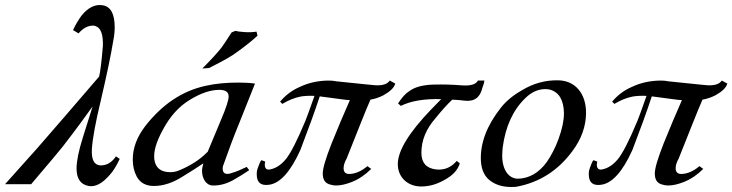

<svg xmlns="http://www.w3.org/2000/svg" viewBox="-59 -734 2918 765"><path d="M403 -111C386 -86 365 -74 340 -75C316 -77 305 -98 307 -139C310 -184 322 -248 342 -331C366 -434 383 -514 392 -570C396 -590 398 -608 398 -625C398 -679 382 -708 350 -713C320 -718 292 -704 266 -672C255 -657 243 -638 232 -614L254 -601C272 -622 291 -632 312 -632C318 -632 323 -630 328 -627C344 -618 352 -593 351 -552C346 -491 341 -450 336 -429C243 -320 160 -225 89 -143L-39 0H65C139 -87 181 -137 191 -150C246 -221 285 -275 310 -310L271 -186C254 -132 246 -91 246 -63C246 -22 262 1 294 7C321 12 349 -3 379 -38C392 -52 405 -73 418 -101Z M767 -128C738 -98 699 -73 652 -54C642 -50 631 -48 619 -48C582 -48 561 -65 556 -98C552 -129 563 -168 590 -217C618 -270 654 -310 697 -336C741 -363 780 -376 815 -376C840 -376 852 -367 852 -350C852 -335 842 -304 821 -255L768 -128ZM957 -401C936 -404 914 -405 891 -405C843 -405 799 -401 760 -392C668 -372 588 -319 520 -232C487 -189 470 -145 470 -98C470 -73 475 -51 486 -30C500 -5 523 7 554 7C592 7 631 -6 671 -32C702 -51 729 -68 751 -83V-82C748 -72 746 -62 746 -53C746 -21 764 5 788 5C819 6 850 -3 883 -24C896 -31 913 -42 934 -56L924 -69C899 -57 880 -49 868 -46C860 -43 853 -41 848 -41C832 -41 826 -51 829 -71C852 -136 873 -192 892 -238ZM963 -608C951 -606 936 -605 918 -606C899 -607 886 -609 879 -611L864 -605C845 -575 831 -555 824 -545C807 -523 781 -495 747 -461C765 -462 774 -463 774 -463C830 -491 867 -512 886 -527C921 -552 948 -574 967 -592Z M1494 -413C1485 -400 1469 -394 1444 -394C1443 -393 1389 -399 1281 -410C1272 -412 1262 -413 1252 -413C1209 -413 1169 -404 1134 -387C1104 -374 1078 -354 1057 -329L1066 -320C1089 -334 1113 -344 1137 -349C1153 -352 1172 -353 1194 -352C1175 -298 1163 -265 1158 -253C1125 -174 1099 -123 1080 -100C1061 -77 1041 -64 1018 -59C1003 -56 996 -63 996 -78C996 -83 997 -87 998 -90L985 -95C983 -98 979 -93 974 -80C969 -67 966 -59 965 -54C964 -49 964 -44 964 -39C964 -6 981 7 1014 2C1057 -4 1099 -50 1138 -137C1169 -218 1195 -289 1215 -350L1321 -336C1324 -336 1329 -336 1335 -335C1310 -279 1286 -221 1262 -162C1239 -103 1227 -64 1227 -43C1227 -20 1235 -6 1252 0C1261 3 1270 5 1281 5C1300 5 1320 0 1343 -9C1371 -20 1397 -38 1420 -61L1405 -72C1381 -52 1358 -42 1335 -41C1318 -40 1310 -48 1310 -64C1310 -75 1314 -88 1322 -102L1377 -240C1395 -285 1408 -317 1417 -337C1435 -340 1452 -346 1468 -354C1495 -369 1511 -384 1516 -401Z M1761 -93C1738 -66 1710 -55 1677 -59C1639 -64 1620 -86 1620 -125C1620 -175 1639 -221 1677 -264C1701 -294 1723 -318 1743 -337C1762 -336 1778 -335 1791 -333C1830 -328 1854 -345 1863 -384C1867 -394 1870 -404 1871 -413H1845C1838 -398 1816 -391 1779 -394C1743 -397 1706 -398 1669 -397C1626 -396 1593 -387 1572 -371C1557 -362 1542 -345 1527 -322L1538 -312C1578 -332 1632 -341 1699 -339L1657 -296C1570 -205 1526 -133 1526 -80C1526 -27 1566 9 1619 9C1650 9 1680 1 1710 -16C1744 -34 1765 -56 1773 -83Z M2221 -131C2258 -180 2276 -232 2276 -285C2276 -360 2234 -413 2165 -414C2114 -415 2066 -402 2020 -374C1985 -354 1957 -331 1936 -304C1881 -234 1854 -164 1857 -94C1859 -54 1874 -25 1903 -8C1924 5 1949 11 1978 11C1986 11 1993 11 1999 10C2090 -7 2164 -54 2221 -131ZM2188 -283C2188 -254 2181 -220 2166 -179C2153 -144 2137 -114 2120 -89C2089 -46 2050 -23 2005 -22C1968 -22 1942 -57 1942 -114C1942 -125 1943 -136 1944 -147C1955 -229 1984 -294 2033 -342C2058 -367 2085 -379 2114 -379C2121 -379 2127 -378 2132 -377C2168 -367 2187 -336 2188 -283Z M2817 -413C2808 -400 2792 -394 2767 -394C2766 -393 2712 -399 2604 -410C2595 -412 2585 -413 2575 -413C2532 -413 2492 -404 2457 -387C2427 -374 2401 -354 2380 -329L2389 -320C2412 -334 2436 -344 2460 -349C2476 -352 2495 -353 2517 -352C2498 -298 2486 -265 2481 -253C2448 -174 2422 -123 2403 -100C2384 -77 2364 -64 2341 -59C2326 -56 2319 -63 2319 -78C2319 -83 2320 -87 2321 -90L2308 -95C2306 -98 2302 -93 2297 -80C2292 -67 2289 -59 2288 -54C2287 -49 2287 -44 2287 -39C2287 -6 2304 7 2337 2C2380 -4 2422 -50 2461 -137C2492 -218 2518 -289 2538 -350L2644 -336C2647 -336 2652 -336 2658 -335C2633 -279 2609 -221 2585 -162C2562 -103 2550 -64 2550 -43C2550 -20 2558 -6 2575 0C2584 3 2593 5 2604 5C2623 5 2643 0 2666 -9C2694 -20 2720 -38 2743 -61L2728 -72C2704 -52 2681 -42 2658 -41C2641 -40 2633 -48 2633 -64C2633 -75 2637 -88 2645 -102L2700 -240C2718 -285 2731 -317 2740 -337C2758 -340 2775 -346 2791 -354C2818 -369 2834 -384 2839 -401Z"/></svg>

Font: GFS Pyrsos
Style: Regular
Weight: 400
Designer: George Matthiopoulos
Foundry: George Matthiopoulos
Version: Version 1.0